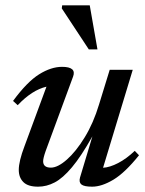

<svg xmlns="http://www.w3.org/2000/svg" viewBox="-20 -690 546 721"><path d="M280.5 -23.5 327 -178Q284.5 -102.5 250.2 -61.8Q216 -21 185.5 -5Q155 11 123 11Q85 11 67.8 -6.2Q50.5 -23.5 50.5 -52Q50.5 -84.5 72 -141L154.5 -364.5Q100.5 -352 46.5 -295L29 -311Q82 -383 127 -411Q172 -439 213 -439Q268 -439 254.5 -402.5L151.5 -123Q142 -96 142 -84.5Q142 -60.5 171 -60.5Q197 -60.5 231.2 -90.8Q265.5 -121 298.2 -174.5Q331 -228 352 -298L392 -428H478.5L367 -60Q392.5 -61.5 423.8 -77.8Q455 -94 486 -123.5L502 -107Q449.5 -41.5 405.8 -15.2Q362 11 326 11Q296 11 285.8 2.8Q275.5 -5.5 280.5 -23.5ZM346 -504.5H313.5L212 -658.5L213.5 -670H317Z"/></svg>

Font: Newsreader Text Medium
Style: Italic
Weight: 500
Italic angle: -17°
Designer: Hugues Gentile
Foundry: Production Type
Version: Version 1.001